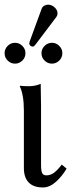

<svg xmlns="http://www.w3.org/2000/svg" viewBox="-20 -804 318 836"><path d="M189.5 -783.7Q204.6 -783.7 217.5 -772.2Q230.5 -760.7 230.5 -745.6Q230.5 -737.3 225.6 -730.5L133.8 -608.9Q127.9 -601.1 122.6 -601.1Q116.7 -601.1 112.1 -605.2Q107.4 -609.4 107.4 -614.7Q107.4 -617.2 109.4 -624L161.6 -766.6Q164.6 -774.4 172.6 -779.1Q180.7 -783.7 189.5 -783.7ZM174.1 -540.3Q160.6 -553.7 160.6 -572.3Q160.6 -590.8 174.1 -604.2Q187.5 -617.7 206.1 -617.7Q224.6 -617.7 238 -604.2Q251.5 -590.8 251.5 -572.3Q251.5 -553.7 238 -540.3Q224.6 -526.9 206.1 -526.9Q187.5 -526.9 174.1 -540.3ZM13.4 -540.3Q0 -553.7 0 -572.3Q0 -590.8 13.4 -604.2Q26.9 -617.7 45.4 -617.7Q64 -617.7 77.4 -604.2Q90.8 -590.8 90.8 -572.3Q90.8 -553.7 77.4 -540.3Q64 -526.9 45.4 -526.9Q26.9 -526.9 13.4 -540.3ZM84 -322.3Q84 -391.1 65.9 -428.7L68.4 -430.7Q78.6 -428.7 107.4 -428.7Q132.8 -428.7 157.2 -439Q158.7 -375 158.7 -342.8V-86.4Q158.7 -62 163.3 -51.3Q168 -40.5 181.6 -40.5Q200.7 -40.5 216.3 -52.7Q231.9 -64.9 249 -87.4L270 -69.8Q251 -37.1 223.6 -12.5Q196.3 12.2 167 12.2Q125.5 12.2 104.7 -9.8Q84 -31.7 84 -71.3Z"/></svg>

Font: Libertinage
Style: l
Weight: 400
Designer: OSP
Foundry: OSP
Version: Version 1.0; 2008; OFL relea